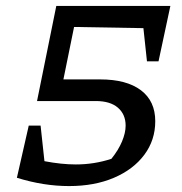

<svg xmlns="http://www.w3.org/2000/svg" viewBox="-20 -619 613 648"><path d="M213 9Q127 9 37 -19L77 -195H117L130 -75Q188 -64 236 -64Q298 -64 356 -83Q380 -113 392 -142Q404 -171 404 -195Q404 -233 378 -255.5Q352 -278 303 -278H105L170 -599H555L515 -412H476L464 -524L230 -528L194 -351H318Q407 -351 455.5 -314.5Q504 -278 504 -210Q504 -146 467 -96.5Q430 -47 364.5 -19Q299 9 213 9Z"/></svg>

Font: Piazzolla SC Medium
Style: Italic
Weight: 500
Italic angle: -11.3°
Designer: Juan Pablo del Peral
Foundry: Huerta Tipografica
Version: Version 1.330